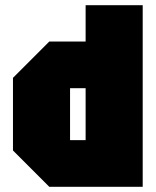

<svg xmlns="http://www.w3.org/2000/svg" viewBox="-20 -720 600 740"><path d="M530 -700V0H170L30 -140V-420L170 -560H310V-700ZM250 -180H310V-380H250Z"/></svg>

Font: Tektur Condensed Black
Style: Regular
Weight: 900
Width: 3
Designer: Adam Jagosz
Foundry: Adam Jagosz
Version: Version 1.005;gftools[0.9.30]